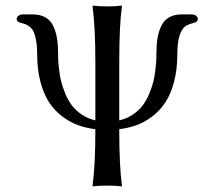

<svg xmlns="http://www.w3.org/2000/svg" viewBox="-20 -668 732 691"><path d="M323.2 -234.9V-444.8Q323.2 -569.8 313 -645L314.9 -647.9Q333.5 -645 366.2 -645Q398.9 -645 417 -647.9L418.9 -645Q409.2 -578.6 409.2 -444.8V-234.9Q436 -240.7 458 -255.6Q480 -270.5 493.4 -288.3Q506.8 -306.2 517.1 -330.6Q527.3 -355 532 -374.5Q536.6 -394 539.3 -417.7Q542 -441.4 542.5 -452.9Q543 -464.4 543 -477.1Q543 -508.3 547.1 -532Q551.3 -555.7 560.8 -575.4Q570.3 -595.2 588.9 -605.7Q607.4 -616.2 633.8 -616.2H669.9Q679.2 -616.2 685.5 -611.3Q691.9 -606.4 691.9 -599.1Q691.9 -589.4 678.2 -585.9Q654.8 -579.6 646 -572.8Q618.2 -549.3 618.2 -473.1Q618.2 -417.5 606.2 -372.8Q594.2 -328.1 574.5 -298.6Q554.7 -269 527.1 -248.3Q499.5 -227.5 470.7 -217.3Q441.9 -207 409.2 -203.1V-200.2Q409.2 -71.3 418.9 0L417 2.9Q398.9 0 366.2 0Q333 0 314.9 2.9L313 0Q323.2 -71.3 323.2 -200.2V-203.1Q290.5 -207 261.7 -217.3Q232.9 -227.5 205.1 -248.3Q177.2 -269 157.5 -298.6Q137.7 -328.1 125.7 -372.8Q113.8 -417.5 113.8 -473.1Q113.8 -501 110.1 -521.2Q106.4 -541.5 101.6 -552.5Q96.7 -563.5 87.9 -570.8Q79.1 -578.1 73.2 -580.3Q67.4 -582.5 58.1 -585Q55.2 -585.4 54.2 -585.9Q40 -589.4 40 -599.1Q40 -606.4 46.4 -611.3Q52.7 -616.2 62 -616.2H98.1Q124.5 -616.2 143.1 -605.7Q161.6 -595.2 171.1 -575.4Q180.7 -555.7 184.8 -532Q189 -508.3 189 -477.1Q189 -464.4 189.5 -452.9Q189.9 -441.4 192.6 -417.7Q195.3 -394 200.2 -374.5Q205.1 -355 215.1 -330.8Q225.1 -306.6 238.8 -288.6Q252.4 -270.5 274.4 -255.6Q296.4 -240.7 323.2 -234.9Z"/></svg>

Font: Linear Smooth
Style: Regular
Weight: 400
Designer: Philipp H. Poll, Flanker
Foundry: Philipp H. Poll, reworked by Flanker
Version: Version 1.061 | FøM Fix